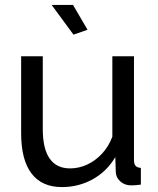

<svg xmlns="http://www.w3.org/2000/svg" viewBox="-20 -751 641 781"><path d="M66 -209V-522H154V-226Q154 -146 182 -106Q210 -66 265 -66Q301 -66 334.5 -81.5Q368 -97 395 -126Q422 -155 437 -195V-522H525V-100Q525 -84 531.5 -76.5Q538 -69 553 -68V0Q538 2 529.5 2.5Q521 3 513 3Q488 3 470 -12.5Q452 -28 451 -51L449 -112Q415 -54 357.5 -22Q300 10 232 10Q150 10 108 -45.5Q66 -101 66 -209ZM190 -731H277L336 -630L279 -610Z"/></svg>

Font: Raleway Thin Medium
Style: Regular
Weight: 500
Version: Version 4.026